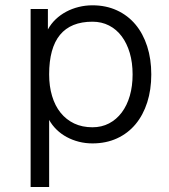

<svg xmlns="http://www.w3.org/2000/svg" viewBox="-20 -560 650 738"><path d="M561.5 -273.9Q561.5 -215.3 545.9 -166.5Q530.3 -117.7 501 -82.5Q471.7 -47.4 429.7 -28.1Q387.7 -8.8 335.4 -8.8Q308.6 -8.8 283.4 -15.1Q258.3 -21.5 236.6 -33.2Q214.8 -44.9 197.5 -61.8Q180.2 -78.6 168.9 -99.1V158.7H97.7V-525.4H164.1V-446.8Q175.8 -468.3 193.8 -485.6Q211.9 -502.9 234.4 -514.9Q256.8 -526.9 282.5 -533.2Q308.1 -539.6 335.4 -539.6Q387.2 -539.6 429.2 -520.3Q471.2 -501 500.5 -466.1Q529.8 -431.2 545.7 -382.1Q561.5 -333 561.5 -273.9ZM489.7 -273.9Q489.7 -319.3 478.8 -356.4Q467.8 -393.6 447.8 -420.4Q427.7 -447.3 399.2 -461.9Q370.6 -476.6 335.4 -476.6Q168.9 -476.6 168.9 -273.9Q168.9 -228.5 180.2 -190.9Q191.4 -153.3 212.9 -126.7Q234.4 -100.1 265.1 -85.4Q295.9 -70.8 335.4 -70.8Q370.6 -70.8 399.2 -85.7Q427.7 -100.6 448 -127.7Q468.3 -154.8 479 -191.9Q489.7 -229 489.7 -273.9Z"/></svg>

Font: SakalBharati
Style: Regular
Weight: 400
Designer: CDAC GIST
Foundry: CDAC
Version: 13.02